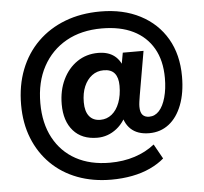

<svg xmlns="http://www.w3.org/2000/svg" viewBox="-58 -777 1069 1005"><g transform="rotate(-5 476.0 -275.0)"><path d="M487 166Q390 166 309.5 135.5Q229 105 171 47.5Q113 -10 81.5 -89Q50 -168 50 -265Q50 -367 82.5 -450Q115 -533 175.5 -592.5Q236 -652 319.5 -684Q403 -716 506 -716Q625 -716 714.5 -669.5Q804 -623 853 -539Q902 -455 902 -340Q902 -254 877.5 -190.5Q853 -127 809 -93Q765 -59 706 -59Q644 -59 609 -92Q574 -125 568 -185L606 -204Q581 -131 535 -95Q489 -59 433 -59Q352 -59 307 -110Q262 -161 262 -249Q262 -322 289.5 -379Q317 -436 365 -468.5Q413 -501 475 -501Q528 -501 561 -475Q594 -449 607 -397H587L604 -491H713L673 -260Q670 -242 668 -227.5Q666 -213 666 -202Q666 -172 678 -158.5Q690 -145 713 -145Q743 -145 765 -169Q787 -193 799.5 -238Q812 -283 812 -340Q812 -432 775 -496Q738 -560 670 -593.5Q602 -627 505 -627Q397 -627 318 -582.5Q239 -538 195 -457Q151 -376 151 -265Q151 -159 192.5 -82Q234 -5 309 36Q384 77 487 77Q558 77 618 57.5Q678 38 723 2L766 79Q735 106 692 126Q649 146 597 156Q545 166 487 166ZM457 -151Q491 -151 517 -172Q543 -193 557.5 -231.5Q572 -270 572 -320Q572 -363 553.5 -385.5Q535 -408 496 -408Q461 -408 434.5 -388Q408 -368 393 -333Q378 -298 378 -250Q378 -202 398.5 -176.5Q419 -151 457 -151Z"/></g></svg>

Font: Nunito Sans 12pt ExtraBold
Style: Regular
Weight: 800
Designer: Vernon Adams
Foundry: Vernon Adams
Version: Version 3.101;gftools[0.9.27]